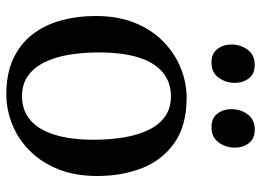

<svg xmlns="http://www.w3.org/2000/svg" viewBox="-129 -684 824 606"><g transform="rotate(90 283.0 -381.0)"><path d="M30.5 -271.5Q30.5 -341 52 -394.2Q73.5 -447.5 110.8 -484Q148 -520.5 194 -539.2Q240 -558 289.5 -558Q375 -558 429.5 -520.5Q484 -483 509.8 -419.2Q535.5 -355.5 535.5 -275.5Q535.5 -206 514 -152.5Q492.5 -99 455.5 -62.5Q418.5 -26 372.2 -7.5Q326 11 277 11Q213 11 166.2 -10.5Q119.5 -32 89.5 -70.2Q59.5 -108.5 45 -160Q30.5 -211.5 30.5 -271.5ZM284 -38.5Q327.5 -38.5 358 -63.8Q388.5 -89 404.8 -139.8Q421 -190.5 421 -266.5Q421 -317 413.5 -361Q406 -405 390 -438Q374 -471 347.8 -489.8Q321.5 -508.5 284 -508.5Q240 -508.5 209 -483.2Q178 -458 161.8 -407.5Q145.5 -357 145.5 -280Q145.5 -229.5 153 -185.5Q160.5 -141.5 177 -108.5Q193.5 -75.5 219.8 -57Q246 -38.5 284 -38.5ZM176.5 -636.5Q149 -636.5 134.8 -655Q120.5 -673.5 120.5 -699.5Q120.5 -728.5 137 -750.8Q153.5 -773 184.5 -773H185.5Q213 -773 227.2 -754.5Q241.5 -736 241.5 -710Q241.5 -681.5 225.2 -659Q209 -636.5 177.5 -636.5ZM381 -636.5Q353 -636.5 338.8 -655Q324.5 -673.5 324.5 -699.5Q324.5 -728.5 341 -750.8Q357.5 -773 388.5 -773H389.5Q417.5 -773 431.8 -754.5Q446 -736 446 -710Q446 -681.5 429.5 -659Q413 -636.5 382 -636.5Z"/></g></svg>

Font: Merriweather 48pt
Style: Regular
Weight: 400
Version: Version 2.100